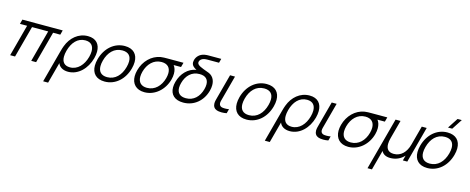

<svg xmlns="http://www.w3.org/2000/svg" viewBox="-43 -1652 6765 2763"><g transform="rotate(15 3340.0 -270.0)"><path d="M61.2 0H134.2L260.6 -472H501.6L375.2 0H448.2L574.6 -472H681.6L699.8 -540H98.8L80.6 -472H187.6Z M617 240H691L775 -73.5C793.8 -20.5 847.3 15 926.3 15C1076.8 15 1198.4 -108.5 1242 -271.5C1251.6 -307.1 1256.4 -341 1256.4 -372C1256.4 -480.4 1197.5 -555 1073.5 -555C932.5 -555 822.2 -458.5 772.2 -324.5C763.4 -302.5 754.6 -273.5 744.9 -237.5ZM936.6 -53.5C852 -53.5 814.2 -103.6 814.2 -181.3C814.2 -208.4 818.8 -238.7 827.5 -271.5C861.4 -398 938.2 -486.5 1052.7 -486.5C1139.7 -486.5 1179.1 -435.8 1179.1 -357.4C1179.1 -331.4 1174.8 -302.3 1166.4 -271C1132.8 -145.5 1050.1 -53.5 936.6 -53.5Z M1470.6 15C1630.6 15 1757.6 -100.5 1803.1 -270.5C1812.5 -305.6 1817.2 -338.5 1817.2 -368.6C1817.2 -481.7 1751.3 -555 1623.4 -555C1465.4 -555 1337.2 -440.5 1291.6 -270.5C1282.2 -235.3 1277.5 -202.3 1277.5 -172.1C1277.5 -58.6 1343.5 15 1470.6 15ZM1489.5 -55.5C1400.3 -55.5 1357.2 -104.9 1357.2 -186C1357.2 -211.3 1361.4 -239.6 1369.6 -270.5C1403.4 -396.5 1483.5 -484.5 1604.5 -484.5C1695 -484.5 1737.7 -435.9 1737.7 -355.5C1737.7 -330.2 1733.5 -301.7 1725.1 -270.5C1691 -143 1609.5 -55.5 1489.5 -55.5Z M2498.9 -540H2266.4C2227.9 -540 2189.9 -540 2160.5 -535C2028 -512.5 1921.7 -407 1883.1 -263C1874.7 -231.4 1870.5 -201.4 1870.5 -173.7C1870.5 -60.7 1939.3 15 2064.1 15C2219.6 15 2351.6 -102.5 2394.6 -263C2403.1 -294.5 2407.1 -324.4 2407.1 -351.9C2407.1 -400.8 2394.3 -442.2 2370.6 -472H2480.6ZM2083 -55.5C1994.9 -55.5 1949.9 -105.3 1949.9 -186C1949.9 -209.3 1953.7 -235.1 1961.1 -263C1992.3 -379.4 2074.3 -469.5 2192 -469.5C2192.7 -469.5 2193.3 -469.5 2194 -469.5C2284.4 -469.1 2327.6 -417.8 2327.6 -338.9C2327.6 -315.8 2323.9 -290.3 2316.6 -263C2283.8 -140.5 2200 -55.5 2083 -55.5Z M2863.7 -503C2772.6 -536.9 2704.3 -557.8 2704.3 -601.7C2704.3 -605.8 2704.9 -610 2706.1 -614.5C2713.9 -643.5 2739.6 -661 2771.6 -668.5C2786.9 -671.5 2804.3 -673 2823.8 -673H2992.8L3009.4 -735H2823.9C2805.9 -735 2785.9 -735 2763.2 -730.5C2689.2 -717.5 2648 -668 2634.3 -617C2631.3 -605.6 2629.8 -595.2 2629.8 -585.5C2629.8 -538.8 2662.7 -510.3 2705.3 -490C2584.8 -471.5 2491.5 -373.5 2457 -244.5C2448.9 -214.4 2445 -186.3 2445 -160.5C2445 -53.1 2513.5 14.5 2642.1 14.5C2803.6 14.5 2928 -93.5 2970 -250C2978.1 -280.4 2982.1 -309.1 2982.1 -335.5C2982.1 -418.9 2941.9 -479.8 2863.7 -503ZM2662.5 -56C2574.1 -56 2530.3 -101.1 2530.3 -177.5C2530.3 -199.2 2533.9 -223.5 2541 -250C2572 -366 2649.3 -443.5 2766.3 -443.5C2855.7 -443.5 2899 -398.8 2899 -323.5C2899 -301.9 2895.4 -277.8 2888.4 -251.5C2856.7 -133.5 2778 -56 2662.5 -56Z M3170 4.5C3182.3 6.5 3197.4 7.5 3213.4 7.5C3237.8 7.5 3264.4 5.1 3287.2 0L3304.4 -64.5C3285 -60.9 3263.8 -59 3243.7 -59C3233.4 -59 3223.3 -59.5 3213.9 -60.5C3186.2 -63.5 3167.1 -74.5 3159.6 -100.5C3158.1 -106.3 3157.5 -112.2 3157.5 -118.3C3157.5 -139.2 3165.3 -162.8 3174.8 -198.5L3266.4 -540H3192.9L3100.5 -195.5C3089.4 -153.9 3079.6 -122.4 3079.6 -92.8C3079.6 -82.9 3080.7 -73.3 3083.2 -63.5C3094.5 -20 3127.6 -1.5 3170 4.5Z M3584.1 15C3744.1 15 3871.1 -100.5 3916.6 -270.5C3926 -305.6 3930.7 -338.5 3930.7 -368.6C3930.7 -481.7 3864.8 -555 3736.9 -555C3578.9 -555 3450.7 -440.5 3405.1 -270.5C3395.7 -235.3 3391 -202.3 3391 -172.1C3391 -58.6 3457 15 3584.1 15ZM3603 -55.5C3513.8 -55.5 3470.7 -104.9 3470.7 -186C3470.7 -211.3 3474.9 -239.6 3483.1 -270.5C3516.9 -396.5 3597 -484.5 3718 -484.5C3808.5 -484.5 3851.2 -435.9 3851.2 -355.5C3851.2 -330.2 3847 -301.7 3838.6 -270.5C3804.5 -143 3723 -55.5 3603 -55.5Z M3919.5 240H3993.5L4077.5 -73.5C4096.3 -20.5 4149.8 15 4228.8 15C4379.3 15 4500.9 -108.5 4544.5 -271.5C4554.1 -307.1 4558.9 -341 4558.9 -372C4558.9 -480.4 4500 -555 4376 -555C4235 -555 4124.7 -458.5 4074.7 -324.5C4065.9 -302.5 4057.1 -273.5 4047.4 -237.5ZM4239.1 -53.5C4154.5 -53.5 4116.7 -103.6 4116.7 -181.3C4116.7 -208.4 4121.3 -238.7 4130 -271.5C4163.9 -398 4240.7 -486.5 4355.2 -486.5C4442.2 -486.5 4481.6 -435.8 4481.6 -357.4C4481.6 -331.4 4477.3 -302.3 4468.9 -271C4435.3 -145.5 4352.6 -53.5 4239.1 -53.5Z M4684.5 4.5C4696.8 6.5 4711.9 7.5 4727.9 7.5C4752.3 7.5 4778.9 5.1 4801.7 0L4818.9 -64.5C4799.5 -60.9 4778.3 -59 4758.2 -59C4747.9 -59 4737.8 -59.5 4728.4 -60.5C4700.7 -63.5 4681.6 -74.5 4674.1 -100.5C4672.6 -106.3 4672 -112.2 4672 -118.3C4672 -139.2 4679.8 -162.8 4689.3 -198.5L4780.9 -540H4707.4L4615 -195.5C4603.9 -153.9 4594.1 -122.4 4594.1 -92.8C4594.1 -82.9 4595.2 -73.3 4597.7 -63.5C4609 -20 4642.1 -1.5 4684.5 4.5Z M5535.4 -540H5302.9C5264.4 -540 5226.4 -540 5197 -535C5064.5 -512.5 4958.2 -407 4919.6 -263C4911.2 -231.4 4907 -201.4 4907 -173.7C4907 -60.7 4975.8 15 5100.6 15C5256.1 15 5388.1 -102.5 5431.1 -263C5439.6 -294.5 5443.6 -324.4 5443.6 -351.9C5443.6 -400.8 5430.8 -442.2 5407.1 -472H5517.1ZM5119.5 -55.5C5031.4 -55.5 4986.4 -105.3 4986.4 -186C4986.4 -209.3 4990.2 -235.1 4997.6 -263C5028.8 -379.4 5110.8 -469.5 5228.5 -469.5C5229.2 -469.5 5229.8 -469.5 5230.5 -469.5C5320.9 -469.1 5364.1 -417.8 5364.1 -338.9C5364.1 -315.8 5360.4 -290.3 5353.1 -263C5320.3 -140.5 5236.5 -55.5 5119.5 -55.5Z M5449.5 240H5515.5L5594.8 -56C5615.9 -11.5 5660.7 13.5 5726.7 13.5C5803.2 13.5 5876.6 -16 5932.3 -76.5L5911.8 0H5977.8L6122.5 -540H6049L5971.8 -252C5939.1 -130 5863.4 -56.5 5759.9 -56.5C5678 -56.5 5644.9 -102.9 5644.9 -173.6C5644.9 -200.7 5649.8 -231.5 5658.7 -264.5L5732.5 -540H5658.5Z M6480 -625 6581 -780H6518L6417 -625ZM6277 15C6437 15 6563.9 -100.5 6609.5 -270.5C6618.9 -305.6 6623.6 -338.5 6623.6 -368.6C6623.6 -481.7 6557.7 -555 6429.7 -555C6271.7 -555 6143.5 -440.5 6098 -270.5C6088.6 -235.3 6083.9 -202.3 6083.9 -172.1C6083.9 -58.6 6149.8 15 6277 15ZM6295.9 -55.5C6206.7 -55.5 6163.5 -104.9 6163.5 -186C6163.5 -211.3 6167.7 -239.6 6176 -270.5C6209.8 -396.5 6289.8 -484.5 6410.8 -484.5C6501.3 -484.5 6544.1 -435.9 6544.1 -355.5C6544.1 -330.2 6539.8 -301.7 6531.5 -270.5C6497.3 -143 6415.9 -55.5 6295.9 -55.5Z"/></g></svg>

Font: Manrope
Style: RegularItalic
Weight: 400
Italic angle: -15°
Designer: Mikhail Sharanda
Foundry: Mikhail Sharanda
Version: Version 4.502;hotconv 1.0.109;makeotfexe 2.5.65596